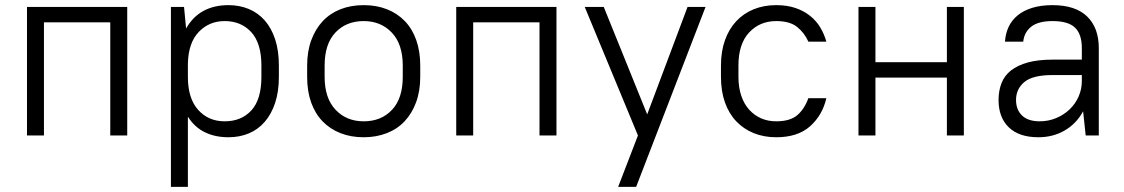

<svg xmlns="http://www.w3.org/2000/svg" viewBox="-20 -527 4375 747"><path d="M409 -440H151V0H85V-500H475V0H409Z M869 7Q817 7 777 -12.5Q737 -32 711 -73V200H645V-500H696L704 -416Q730 -462 771.5 -484.5Q813 -507 869 -507Q912 -507 948 -492Q984 -477 1010 -447.5Q1036 -418 1050.5 -374Q1065 -330 1065 -272V-228Q1065 -171 1050.5 -127Q1036 -83 1010 -53Q984 -23 948 -8Q912 7 869 7ZM854 -55Q919 -55 958 -97.5Q997 -140 997 -228V-272Q997 -359 957.5 -402Q918 -445 854 -445Q794 -445 753.5 -403Q713 -361 711 -280V-228Q711 -144 751 -99.5Q791 -55 854 -55Z M1395 7Q1345 7 1304.5 -9Q1264 -25 1235 -55Q1206 -85 1190.5 -128.5Q1175 -172 1175 -228V-272Q1175 -327 1191 -370.5Q1207 -414 1235.5 -444.5Q1264 -475 1304.5 -491Q1345 -507 1395 -507Q1445 -507 1485.5 -491Q1526 -475 1555 -445Q1584 -415 1599.5 -371Q1615 -327 1615 -272V-228Q1615 -173 1599 -129.5Q1583 -86 1554.5 -55.5Q1526 -25 1485 -9Q1444 7 1395 7ZM1395 -55Q1463 -55 1505 -99.5Q1547 -144 1547 -228V-272Q1547 -355 1504.5 -400Q1462 -445 1395 -445Q1327 -445 1285 -400.5Q1243 -356 1243 -272V-228Q1243 -145 1285.5 -100Q1328 -55 1395 -55Z M2079 -440H1821V0H1755V-500H2145V0H2079Z M2462 0 2255 -500H2329L2498 -82L2655 -500H2725L2455 200H2385Z M3000 7Q2952 7 2912.5 -9Q2873 -25 2844.5 -55Q2816 -85 2800.5 -128.5Q2785 -172 2785 -228V-272Q2785 -327 2800.5 -370.5Q2816 -414 2844.5 -444.5Q2873 -475 2912.5 -491Q2952 -507 3000 -507Q3042 -507 3074.5 -496Q3107 -485 3131.5 -465.5Q3156 -446 3171.5 -420Q3187 -394 3195 -365H3125Q3110 -399 3081.5 -422Q3053 -445 3000 -445Q2936 -445 2894.5 -400.5Q2853 -356 2853 -272V-228Q2853 -187 2864 -154.5Q2875 -122 2895 -100Q2915 -78 2941.5 -66.5Q2968 -55 3000 -55Q3054 -55 3082 -79Q3110 -103 3125 -145H3195Q3180 -79 3132 -36Q3084 7 3000 7Z M3664 -225H3386V0H3320V-500H3386V-285H3664V-500H3730V0H3664Z M4020 7Q3945 7 3905 -31.5Q3865 -70 3865 -138Q3865 -174 3876.5 -203.5Q3888 -233 3913.5 -253Q3939 -273 3979 -284Q4019 -295 4075 -295H4189V-340Q4189 -394 4162.5 -419.5Q4136 -445 4075 -445Q4020 -445 3992.5 -423.5Q3965 -402 3961 -365H3890Q3892 -396 3904 -422Q3916 -448 3939 -467Q3962 -486 3996 -496.5Q4030 -507 4075 -507Q4164 -507 4209.5 -463Q4255 -419 4255 -340V0H4204L4194 -94Q4168 -46 4122.5 -19.5Q4077 7 4020 7ZM4025 -55Q4059 -55 4089 -67.5Q4119 -80 4141.5 -101.5Q4164 -123 4176.5 -151.5Q4189 -180 4189 -212V-235H4075Q3998 -235 3965.5 -208Q3933 -181 3933 -138Q3933 -100 3956.5 -77.5Q3980 -55 4025 -55Z"/></svg>

Font: Retni Sans
Style: Regular
Weight: 400
Designer: Vitaly Kuzmin
Foundry: ParaType Ltd.
Version: Version 1.00;March 2, 2019;FontCreator 11.5.0.2425 64-bit; t